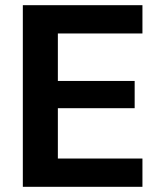

<svg xmlns="http://www.w3.org/2000/svg" viewBox="-20 -720 623 740"><path d="M68 0V-700H529V-591H203V-408H499V-303H203V-109H529V0Z"/></svg>

Font: DM Sans 16pt
Style: Bold
Weight: 700
Version: Version 4.004;gftools[0.9.30]